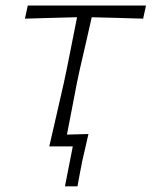

<svg xmlns="http://www.w3.org/2000/svg" viewBox="-20 -514 532 674"><path d="M153 0Q166 -56.5 177.8 -108Q189.5 -159.5 203.5 -220.5L214 -270Q224 -321 233 -365.2Q242 -409.5 250.5 -453.5Q206.5 -452.5 159.8 -451.2Q113 -450 67.5 -448.5L77.5 -494.5H492.5L482.5 -448.5Q437 -450 390.5 -451.2Q344 -452.5 302 -453.5Q292 -409 282 -365.2Q272 -321.5 260 -270L249.5 -220.5Q240 -171.5 231.8 -128.2Q223.5 -85 215 -41.5Q233.5 -42 251.5 -42.5Q269.5 -43 290.5 -43.5Q279.5 5.5 268.5 52.5Q264.5 73.5 260.2 95.5Q256 117.5 252 140H208L235.5 0Z"/></svg>

Font: Commissioner Loud ExtraLight
Style: Italic
Weight: 200
Italic angle: -12°
Designer: Kostas Bartsokas
Foundry: Kostas Bartsokas
Version: Version 1.000; ttfautohint (v1.8.3)